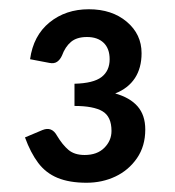

<svg xmlns="http://www.w3.org/2000/svg" viewBox="-20 -841 378 415"><path d="M167 -446Q130 -446 104.5 -456.5Q79 -467 62.5 -489Q46 -511 34 -544L72 -560Q92 -568 103 -548Q115 -528 128 -517Q141 -506 163 -506Q190 -506 205.5 -521.5Q221 -537 221 -558Q221 -589 201.5 -600.5Q182 -612 141 -612V-660Q182 -661 199.5 -674.5Q217 -688 217 -713Q217 -736 204 -748.5Q191 -761 168 -761Q146 -761 133.5 -750.5Q121 -740 114 -721Q110 -712 103.5 -707.5Q97 -703 87 -705L45 -713Q52 -764 87 -792.5Q122 -821 172 -821Q222 -821 254 -794Q286 -767 286 -726Q286 -694 271.5 -672Q257 -650 229 -639Q261 -630 277.5 -611Q294 -592 294 -561Q294 -525 276 -499Q258 -473 229.5 -459.5Q201 -446 167 -446Z"/></svg>

Font: Aleo Medium
Style: Regular
Weight: 500
Designer: Alessio Laiso
Foundry: Alessio Laiso
Version: Version 2.001;gftools[0.9.29]